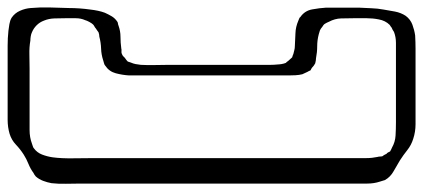

<svg xmlns="http://www.w3.org/2000/svg" viewBox="-330 -556 1081 490"><g transform="rotate(-90 210.0 -311.5)"><path d="M434 -676Q434 -662 433 -648Q432 -634 430 -620Q429 -611 427 -601.5Q425 -592 422 -584Q418 -575 413 -566.5Q408 -558 399 -552Q398 -551 394.5 -550.5Q391 -550 389 -549Q375 -544 360.5 -544Q346 -544 331 -542Q328 -541 323.5 -541.5Q319 -542 316 -540Q313 -539 311 -537Q309 -535 307 -533Q301 -529 298 -526Q297 -525 296.5 -522.5Q296 -520 295 -518Q292 -511 291 -505.5Q290 -500 289 -492Q288 -474 288.5 -456Q289 -438 289 -420V-178Q289 -169 289 -160.5Q289 -152 290 -143Q290 -139 291 -133Q292 -127 294 -122Q295 -121 296.5 -119.5Q298 -118 299 -116Q301 -114 303.5 -111Q306 -108 308 -106Q310 -105 312.5 -104.5Q315 -104 316 -103Q321 -102 326 -100.5Q331 -99 337 -99Q353 -98 369.5 -97.5Q386 -97 402 -90Q404 -89 407 -88Q410 -87 411 -85Q427 -74 430.5 -55Q434 -36 435 -19V64Q434 80 433.5 96Q433 112 430 128Q428 141 425 156.5Q422 172 414 184Q405 196 391.5 201Q378 206 364 208Q347 209 329.5 209Q312 209 295 209H175Q157 209 137.5 209Q118 209 100 203Q84 198 71.5 188Q59 178 45 169Q32 161 17.5 153Q3 145 -5 131Q-6 128 -7 124.5Q-8 121 -9 118Q-14 103 -14 85.5Q-14 68 -14 52V-646Q-14 -664 -14.5 -683Q-15 -702 -13 -720Q-11 -731 -7 -741.5Q-3 -752 4 -760Q6 -762 8.5 -763.5Q11 -765 13 -766Q24 -774 36.5 -779Q49 -784 60 -791Q74 -800 85.5 -811Q97 -822 113 -827Q130 -832 149 -832Q168 -832 185 -832H299Q319 -832 338 -832Q357 -832 376 -830Q384 -829 393 -827.5Q402 -826 409 -822Q421 -814 427 -800.5Q433 -787 434 -773Q436 -751 435.5 -726Q435 -701 434 -676ZM143 159H316Q330 159 345 159Q360 159 373 154Q376 152 378.5 150.5Q381 149 384 148Q386 146 388 145Q390 144 391 143Q402 132 405 115Q408 100 408 84Q408 68 408 52Q408 35 407.5 19Q407 3 399 -12Q397 -17 394 -22Q393 -24 390.5 -26Q388 -28 386 -29Q384 -31 381.5 -32.5Q379 -34 377 -35L367 -38Q352 -42 336.5 -42Q321 -42 306 -45Q301 -45 293 -47Q287 -50 282 -55Q281 -56 279 -57Q277 -58 275 -59Q274 -61 273 -63.5Q272 -66 271 -67Q270 -70 268 -73.5Q266 -77 265 -80Q263 -88 262.5 -97.5Q262 -107 262 -115V-387Q262 -402 262 -428Q262 -454 262 -480.5Q262 -507 262 -522Q263 -539 267.5 -556Q272 -573 287 -583Q289 -585 293 -586Q297 -587 300 -588Q315 -593 330.5 -593.5Q346 -594 361 -598Q366 -598 372 -600Q375 -602 377.5 -604Q380 -606 382 -607Q384 -609 387 -610.5Q390 -612 392 -614Q395 -617 398.5 -623.5Q402 -630 403 -634Q408 -645 408 -658.5Q408 -672 408 -684Q408 -698 407.5 -712.5Q407 -727 402 -739Q398 -750 390 -758Q382 -766 372 -770Q368 -772 362 -773Q356 -774 351 -774Q334 -777 315.5 -776.5Q297 -776 279 -776H157Q141 -776 122.5 -776Q104 -776 88 -770Q86 -769 82 -768Q78 -767 76 -765Q65 -757 60 -744Q55 -731 53 -717Q50 -695 50.5 -664Q51 -633 51 -610V55Q51 69 51 83.5Q51 98 54 112Q55 115 55 118.5Q55 122 56 125Q58 127 59.5 130Q61 133 62 135Q64 136 65.5 139Q67 142 68 144Q73 147 78 149Q92 157 108.5 158Q125 159 143 159Z"/></g></svg>

Font: Rubik Vinyl
Style: Regular
Weight: 400
Designer: Hubert and Fischer, NaN
Foundry: Hubert and Fischer, NaN
Version: Version 2.200